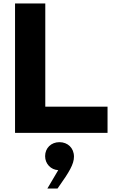

<svg xmlns="http://www.w3.org/2000/svg" viewBox="-20 -760 692 1098"><path d="M595 0V-150H239V-740H66V0ZM309 318 316 308C375 225 403 179 403 136C403 86 367 53 320 53C272 53 238 87 238 133C238 177 271 211 313 213L251 318Z"/></svg>

Font: Be Vietnam Pro ExtraBold
Style: Regular
Weight: 800
Designer: Lam Bao, Tony Le, Vietanh Nguyen
Foundry: Yellow Type Foundry
Version: Version 1.002